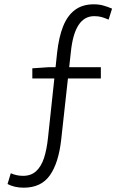

<svg xmlns="http://www.w3.org/2000/svg" viewBox="-20 -763 579 891"><path d="M15 91 30 41Q57 53 87 53Q124 53 147.5 31.5Q171 10 184 -29Q197 -68 203 -126L245 -518Q253 -591 273 -641Q293 -691 328 -717Q363 -743 415 -743Q439 -743 459 -737.5Q479 -732 500 -723L484 -672Q465 -680 451 -684Q437 -688 417 -688Q326 -688 309 -523L264 -115Q252 -7 211.5 50.5Q171 108 90 108Q68 108 49 103.5Q30 99 15 91ZM204 -451H448V-399H130V-446Z"/></svg>

Font: 寒蝉端黑体 Light
Style: Regular
Weight: 300
Designer: ChillDuanSans {Warren2060}; 
Source Han Sans {Ryoko NISHIZUKA 西塚涼子 (kana, bopomofo & ideographs); Paul D. Hunt (Latin, G
Foundry: ChillType&Adobe
Version: Version 1.300;Glyphs 3.3 (3306)